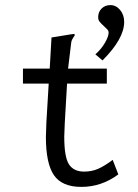

<svg xmlns="http://www.w3.org/2000/svg" viewBox="-20 -726 540 753"><path d="M444 -42Q378 7 299 7Q223 7 191.5 -39Q160 -85 160 -189Q160 -206 162 -248L171 -398H70V-457H175L182 -579L262 -592L272 -593L273 -587Q266 -577 262.5 -570Q259 -563 258 -548L247 -457H399V-398H243L234 -243Q232 -203 232 -190Q232 -110 250.5 -81.5Q269 -53 310 -53Q340 -53 365 -64Q390 -75 422 -99ZM354 -513Q377 -533 391.5 -558Q406 -583 406 -598Q406 -605 400.5 -611Q395 -617 388 -623Q376 -634 370.5 -641Q365 -648 365 -659Q365 -679 378.5 -692.5Q392 -706 413 -706Q435 -706 451 -687Q467 -668 467 -640Q467 -574 382 -489Z"/></svg>

Font: Vazir Code
Style: Code
Weight: 400
Foundry: DejaVu fonts team - Redesigned by Saber Rastikerdar
Version: Version 1.1.2